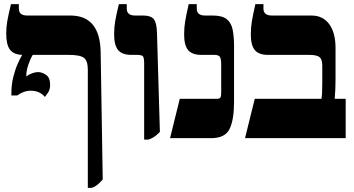

<svg xmlns="http://www.w3.org/2000/svg" viewBox="-20 -667 1710 927"><path d="M197 -199Q171 -229 129 -229Q111 -229 94.5 -223Q78 -217 63 -206H35V-218Q35 -258 44 -294.5Q53 -331 65.5 -359Q78 -387 86 -400V-402Q45 -404 27.5 -428Q10 -452 10 -506Q10 -534 15 -564Q20 -594 33 -647H71V-625Q71 -592 112 -592H320Q463 -592 466 -415L476 200Q459 218 448.5 226.5Q438 235 423 240H404V-330Q404 -373 385.5 -387.5Q367 -402 313 -402H138Q127 -384 117 -355Q107 -326 107 -302V-298Q118 -307 134.5 -313Q151 -319 163 -319Q183 -319 202.5 -305.5Q222 -292 222 -258Q222 -234 212 -220Q202 -206 197 -199Z M676 7V-359Q676 -386 671 -394Q666 -402 641 -402H615Q570 -402 550.5 -425Q531 -448 531 -501Q531 -534 536 -564Q541 -594 554 -647H592V-625Q592 -592 633 -592H672Q708 -592 722.5 -574.5Q737 -557 738 -506L752 -30Q735 -13 722.5 -5Q710 3 696 7Z M801 0 848 -190H1028Q1039 -190 1043.5 -195.5Q1048 -201 1048 -218V-354Q1048 -382 1042 -392Q1036 -402 1015 -402H952Q908 -402 888.5 -425Q869 -448 869 -501Q869 -534 874 -564Q879 -594 891 -647H930V-625Q930 -592 971 -592H1007Q1052 -592 1074 -575Q1096 -558 1103 -525Q1110 -492 1110 -443V-175Q1110 -89 1088.5 -44.5Q1067 0 999 0Z M1163 0 1210 -190H1532Q1534 -201 1535 -218Q1536 -235 1536 -270V-350Q1536 -380 1523 -391Q1510 -402 1473 -402H1274Q1230 -402 1210.5 -425Q1191 -448 1191 -501Q1191 -534 1196 -564Q1201 -594 1213 -647H1252V-625Q1252 -592 1293 -592H1484Q1539 -592 1569.5 -550.5Q1600 -509 1600 -435V-283Q1600 -264 1599 -237Q1598 -210 1596 -190H1649V0Z"/></svg>

Font: Noto Serif Hebrew SemiCondensed Black
Style: Regular
Weight: 900
Width: 4
Designer: Monotype Design Team
Foundry: Monotype Imaging Inc.
Version: Version 2.004; ttfautohint (v1.8.4.7-5d5b)